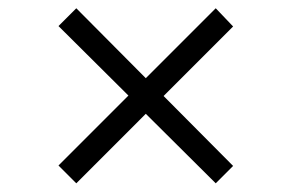

<svg xmlns="http://www.w3.org/2000/svg" viewBox="-20 -558 688 453"><path d="M160 -125.5 118 -167.5 283 -332.5 118 -496.5 160 -538.5 324 -373.5 489 -538.5 530 -495.5 366 -331.5 530 -166.5 489 -125.5 324 -289.5Z"/></svg>

Font: Geologica Thin Roman ExtraLight
Style: Regular
Weight: 250
Version: Version 1.010;gftools[0.9.28]